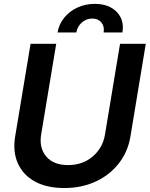

<svg xmlns="http://www.w3.org/2000/svg" viewBox="-20 -952 767 984"><path d="M595.2 -727.5H727.1L648.4 -252Q635.3 -173.8 588.6 -114.3Q542 -54.7 470 -21.5Q397.9 11.7 309.6 11.7Q220.2 11.7 159.4 -21.5Q98.6 -54.7 71.8 -114.3Q44.9 -173.8 57.6 -252L136.7 -727.5H268.1L190.9 -262.7Q179.7 -194.3 216.8 -150.1Q253.9 -106 329.1 -106Q403.8 -106 455.3 -150.1Q506.8 -194.3 518.1 -262.7ZM274.9 -785.6Q282.2 -828.1 309.1 -861.3Q335.9 -894.5 376.7 -913.3Q417.5 -932.1 465.8 -932.1Q538.1 -932.1 578.1 -890.9Q618.2 -849.6 607.4 -785.6H511.2Q516.1 -816.4 499.8 -836.7Q483.4 -856.9 453.1 -856.9Q422.4 -856.9 399.4 -836.7Q376.5 -816.4 371.1 -785.6Z"/></svg>

Font: Inter Display Semi Bold
Style: Italic
Weight: 600
Italic angle: -9.39999°
Designer: Rasmus Andersson
Foundry: rsms
Version: Version 4.000;git-4fc901f